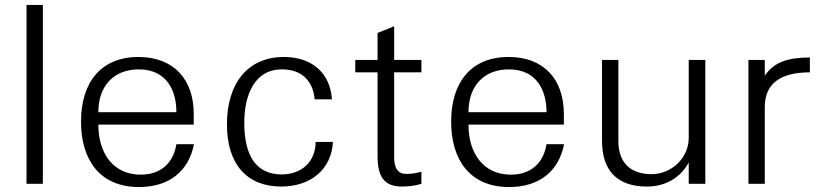

<svg xmlns="http://www.w3.org/2000/svg" viewBox="-20 -742 3313 775"><path d="M87 0H153V-722H87Z M307 -251C307 -98 382 13 541 13C665 13 742 -53 763 -160H692C680 -85 630 -37 548 -37C438 -37 377 -122 377 -239H762V-282C762 -423 680 -512 539 -512C386 -512 307 -408 307 -251ZM377 -289C377 -400 444 -462 540 -462C652 -462 692 -378 692 -289Z M896 -240C896 -80 976 11 1115 11C1236 11 1318 -60 1324 -169H1254C1254 -90 1198 -38 1117 -38C1017 -38 966 -109 966 -246C966 -360 1008 -462 1118 -462C1201 -462 1244 -412 1250 -341H1320C1312 -451 1236 -512 1126 -512C977 -512 896 -402 896 -240Z M1504 -450V-113C1504 -31 1529 11 1602 11C1627 11 1656 8 1681 0V-49C1661 -43 1640 -40 1621 -40C1583 -40 1571 -66 1571 -110V-450H1681V-500H1571V-636L1504 -609V-500H1414V-450Z M1801 -251C1801 -98 1876 13 2035 13C2159 13 2236 -53 2257 -160H2186C2174 -85 2124 -37 2042 -37C1932 -37 1871 -122 1871 -239H2256V-282C2256 -423 2174 -512 2033 -512C1880 -512 1801 -408 1801 -251ZM1871 -289C1871 -400 1938 -462 2034 -462C2146 -462 2186 -378 2186 -289Z M2827 -500H2760V-185C2760 -105 2691 -39 2610 -39C2525 -39 2476 -86 2476 -172V-500H2410V-174C2410 -54 2471 11 2591 11C2668 11 2727 -26 2760 -86V0H2827Z M3067 -437V-500H3001V0H3067V-310C3067 -403 3128 -450 3249 -450V-510C3159 -510 3106 -490 3071 -442Z"/></svg>

Font: Perun Light
Style: Regular
Weight: 300
Foundry: Copyright (c) Stefan Peev, Context Ltd, 2016
Version: Version 1.089